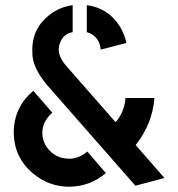

<svg xmlns="http://www.w3.org/2000/svg" viewBox="-20 -709 677 729"><path d="M311.5 -133.8Q280.3 -106.4 243.2 -106.4Q189.5 -106.4 158.2 -149.4Q140.6 -174.8 140.6 -205.1Q141.6 -249 178.7 -281.2L106.4 -364.3Q33.2 -301.8 32.2 -208Q32.2 -110.4 107.4 -48.8Q167 0 243.2 0Q322.3 -1 381.8 -51.8ZM362.3 -520.5Q359.4 -558.6 330.1 -578.1Q320.3 -584 309.6 -586.9V-689.5Q390.6 -678.7 434.6 -609.4Q453.1 -579.1 460 -545.9ZM255.9 -586.9Q222.7 -582 209 -548.8Q203.1 -535.2 203.1 -520.5Q203.1 -490.2 235.4 -454.1Q237.3 -452.1 237.3 -452.1L418.9 -245.1Q450.2 -280.3 456.1 -331.1Q456.1 -335 456.1 -336.9H566.4Q558.6 -238.3 495.1 -158.2L604.5 -33.2L494.1 -3.9L158.2 -386.7Q109.4 -445.3 103.5 -495.1Q102.5 -506.8 102.5 -519.5Q102.5 -602.5 168.9 -653.3Q207 -682.6 255.9 -689.5Z"/></svg>

Font: Post No Bills Colombo
Style: Bold
Weight: 700
Designer: Kosala Senevirathne, Siva Puranthara, Lasantha Premarathna, Tharique Azeez
Foundry: Mooniak
Version: Version 1.220 ; ttfautohint (v1.6)